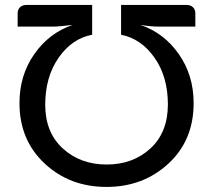

<svg xmlns="http://www.w3.org/2000/svg" viewBox="-20 -737 849 765"><path d="M189 -630.9H50.3V-684.1Q50.3 -698.7 59.8 -708Q69.3 -717.3 85.4 -717.3H347.2V-598.6Q266.6 -583.5 213.4 -506.8Q160.2 -430.2 160.2 -319.8Q160.2 -209.5 230.2 -145.5Q300.3 -81.5 405 -81.5Q509.8 -81.5 579.3 -145.5Q648.9 -209.5 648.9 -320.8Q648.9 -431.6 595.5 -507.3Q542 -583 462.4 -598.6V-717.3H723.6Q739.7 -717.3 749 -708Q758.3 -698.7 758.3 -684.1V-630.9H620.1Q579.6 -630.9 539.6 -637.7Q633.8 -605.5 692.6 -521.2Q751.5 -437 751.5 -326.2Q751.5 -177.7 650.9 -85Q550.3 7.8 404.3 7.8Q257.8 7.8 157.7 -85.7Q57.6 -179.2 57.6 -326.2Q57.6 -437 116.5 -521.2Q175.3 -605.5 269.5 -637.7Q213.4 -630.9 189 -630.9Z"/></svg>

Font: Lato-Medium
Style: Regular
Weight: 500
Designer: Lukasz Dziedzic
Foundry: tyPoland Lukasz Dziedzic
Version: Version 2.006; 2014-01-15